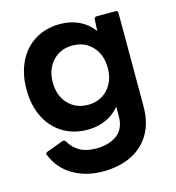

<svg xmlns="http://www.w3.org/2000/svg" viewBox="-111 -623 864 945"><g transform="rotate(-15 320.5 -150.0)"><path d="M52 79 50 73Q50 66 59 63L143 32Q145 31 148 31Q155 31 160 39Q180 73 212.5 91.5Q245 110 295 110Q361 110 402 79.5Q443 49 443 -16V-63Q414 -28 372 -9Q330 10 280 10Q207 10 152 -24Q97 -58 67.5 -119Q38 -180 38 -259Q38 -338 67.5 -399Q97 -460 152 -494Q207 -528 280 -528Q334 -528 377.5 -507Q421 -486 449 -447L452 -505Q452 -518 466 -518H560Q573 -518 573 -505V-29Q573 52 539 110Q505 168 443 198Q381 228 299 228Q213 228 147 189.5Q81 151 52 79ZM452 -259Q452 -326 413 -368Q374 -410 312 -410Q250 -410 211 -368Q172 -326 172 -259Q172 -192 211 -150Q250 -108 312 -108Q374 -108 413 -150Q452 -192 452 -259Z"/></g></svg>

Font: LINE Seed Sans TH App
Style: Bold
Weight: 700
Designer: Dalton Maag Ltd | Thai characters by Cadson Demak Co.,Ltd.
Foundry: Dalton Maag Ltd
Version: Version 1.003